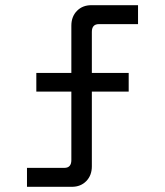

<svg xmlns="http://www.w3.org/2000/svg" viewBox="-20 -720 636 740"><path d="M84 0V-73H228Q255 -73 255 -103V-367H120V-439H255V-621Q255 -656 276.5 -678Q298 -700 332 -700H512V-627H361Q334 -627 334 -597V-439H476V-367H334V-79Q334 -44 312.5 -22Q291 0 257 0Z"/></svg>

Font: Space Grotesk Frontify
Style: Regular
Weight: 400
Designer: Florian Karsten
Version: Version 2.000